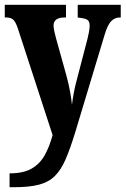

<svg xmlns="http://www.w3.org/2000/svg" viewBox="-22 -556 525 803"><path d="M18 169Q76 169 110.5 149Q145 129 165 93Q185 57 198 9L53 -436Q43 -466 32.5 -474.5Q22 -483 3 -483H-2V-536H254V-483H251Q224 -483 213 -474Q202 -465 202 -450Q202 -439 205 -425.5Q208 -412 212 -397L256 -239Q266 -202 271.5 -170.5Q277 -139 279 -118Q285 -166 295 -206L344 -394Q347 -405 350 -421.5Q353 -438 353 -449Q353 -468 342 -474Q331 -480 307 -482L303 -483V-536H483V-483H480Q458 -483 443 -467.5Q428 -452 416 -412L293 -4Q272 65 252.5 110Q233 155 207 180.5Q181 206 140.5 216.5Q100 227 35 227H18Z"/></svg>

Font: Noto Serif Ethiopic ExtraCondensed ExtraBold
Style: Regular
Weight: 800
Width: 2
Designer: Monotype Design Team
Foundry: Monotype Imaging Inc.
Version: Version 2.102; ttfautohint (v1.8.4.7-5d5b)